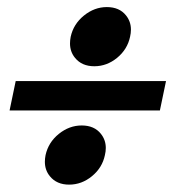

<svg xmlns="http://www.w3.org/2000/svg" viewBox="-20 -616 489 537"><path d="M427.2 -307.1H6.8L23.9 -389.2H444.3ZM243.7 -430.7Q209 -430.7 189.9 -454.1Q175.8 -471.2 175.8 -494.6Q175.8 -503.4 177.7 -513.2Q185.5 -548.8 214.8 -572.5Q244.1 -596.2 278.8 -596.2Q314 -596.2 332.5 -572.8Q346.2 -555.7 346.2 -533.2Q346.2 -523.4 343.8 -513.2Q336.4 -478 307.6 -454.3Q278.8 -430.7 243.7 -430.7ZM173.3 -99.6Q138.7 -99.6 119.6 -123Q105.5 -140.1 105.5 -163.6Q105.5 -172.4 107.4 -182.1Q115.2 -217.8 144.5 -241.5Q173.8 -265.1 208.5 -265.1Q243.7 -265.1 262.2 -241.7Q275.9 -224.6 275.9 -202.1Q275.9 -192.4 273.4 -182.1Q266.1 -147 237.3 -123.3Q208.5 -99.6 173.3 -99.6Z"/></svg>

Font: Munson
Style: Bold Italic
Weight: 700
Italic angle: -12°
Designer: Paul James MIller
Foundry: High-Logic / Made with FontCreator
Version: Version 2.10;May 5, 2019;FontCreator 11.5.0.2430 64-bit